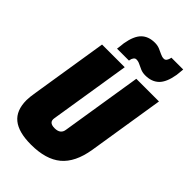

<svg xmlns="http://www.w3.org/2000/svg" viewBox="-278 -1024 1126 1126"><g transform="rotate(45 284.5 -461.5)"><path d="M217 10Q114 10 64 -30.5Q14 -71 14 -156Q14 -180 21 -222L97 -700H285L205 -198Q197 -156 247 -156Q296 -156 301 -198L381 -700H569L493 -222Q473 -101 406.5 -45.5Q340 10 217 10ZM176 -745Q178 -759 179.5 -771.5Q181 -784 182 -795Q194 -866 225 -896.5Q256 -927 309 -927Q331 -927 349 -919.5Q367 -912 382 -904.5Q397 -897 412 -897Q423 -897 429.5 -907Q436 -917 438 -928Q438 -928 438.5 -930.5Q439 -933 439 -933H537Q536 -919 534.5 -906.5Q533 -894 532 -883Q520 -812 488.5 -781.5Q457 -751 404 -751Q382 -751 364 -758.5Q346 -766 331.5 -773.5Q317 -781 301 -781Q291 -781 284 -771Q277 -761 276 -750Q276 -750 275.5 -747.5Q275 -745 275 -745Z"/></g></svg>

Font: Georama SemiCondensed Black
Style: Italic
Weight: 900
Width: 4
Italic angle: -9°
Designer: Jean-Baptiste Levee
Foundry: Production Type
Version: Version 1.000